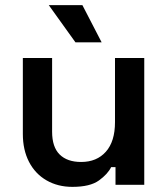

<svg xmlns="http://www.w3.org/2000/svg" viewBox="-20 -720 655 748"><path d="M262 8Q205 8 161 -17.5Q117 -43 93 -89.5Q69 -136 69 -198V-494H183V-207Q183 -147 212.5 -118Q242 -89 296 -89Q357 -89 392.5 -129Q428 -169 428 -244V-494H542V0H430V-69H413Q400 -42 365.5 -17Q331 8 262 8ZM274 -555 170 -700H301L376 -555Z"/></svg>

Font: Space Grotesk SemiBold
Style: Regular
Weight: 600
Designer: Florian Karsten
Foundry: Florian Karsten
Version: Version 2.000